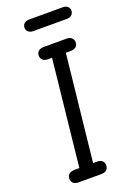

<svg xmlns="http://www.w3.org/2000/svg" viewBox="-219 -1306 971 1385"><g transform="rotate(-20 266.0 -613.0)"><path d="M131 0Q104 0 90.2 -12.8Q76.5 -25.5 76.5 -46Q76.5 -69 90.8 -82Q105 -95 135.5 -95H170.5L257.5 -910H227Q200.5 -910 186.5 -922.8Q172.5 -935.5 172.5 -956.5Q172.5 -978.5 187 -991.2Q201.5 -1004 231 -1004H401.5Q428.5 -1004 442.2 -991.2Q456 -978.5 456 -958Q456 -936 441.8 -923Q427.5 -910 398 -910H363.5L276 -95H306Q332.5 -95 346 -82.2Q359.5 -69.5 359.5 -48Q359.5 -26 345.5 -13Q331.5 0 301 0ZM198.5 -1137Q172 -1137 158.5 -1150Q145 -1163 145 -1182Q145 -1201 158.5 -1213.5Q172 -1226 198.5 -1226H452.5Q479 -1226 492.2 -1213.5Q505.5 -1201 505.5 -1182Q505.5 -1164 492 -1150.5Q478.5 -1137 452.5 -1137Z"/></g></svg>

Font: Edu SA Hand Medium
Style: Regular
Weight: 500
Designer: Tina and Corey Anderson, Eben Sorkin, Mirko Velimirovic
Foundry: Google for Education
Version: Version 2.000